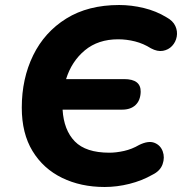

<svg xmlns="http://www.w3.org/2000/svg" viewBox="-20 -736 727 767"><path d="M398 11Q303 11 228 -25.5Q153 -62 110 -132.5Q67 -203 67 -306Q67 -422 112.5 -515Q158 -608 245 -662Q332 -716 456 -716Q505 -716 554.5 -704Q604 -692 645 -667Q671 -653 680.5 -632Q690 -611 686 -589.5Q682 -568 667.5 -552.5Q653 -537 631 -533Q609 -529 583 -543Q553 -562 519.5 -570.5Q486 -579 452 -579Q372 -579 319 -535Q266 -491 244 -420H476Q543 -420 542 -369Q541 -335 521.5 -316.5Q502 -298 468 -298H230Q235 -216 279 -171Q323 -126 417 -126Q444 -126 475.5 -133Q507 -140 536 -157Q573 -175 597 -165.5Q621 -156 630 -131.5Q639 -107 629.5 -80Q620 -53 589 -38Q547 -14 497 -1.5Q447 11 398 11Z"/></svg>

Font: Nunito ExtraBold
Style: Italic
Weight: 800
Italic angle: -9°
Designer: Vernon Adams
Foundry: Vernon Adams
Version: Version 3.601; ttfautohint (v1.8.2.53-6de2)